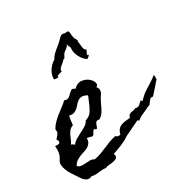

<svg xmlns="http://www.w3.org/2000/svg" viewBox="-215 -976 1123 1151"><g transform="rotate(-30 347.0 -400.5)"><path d="M723.6 -298.8Q714.8 -290 710.4 -285.2Q706.1 -280.3 702.6 -275.9Q699.2 -271.5 694.8 -266.6Q690.4 -261.7 681.6 -252Q673.8 -244.1 667 -235.4Q660.2 -226.6 651.4 -219.7Q639.6 -222.7 633.3 -216.8Q627 -210.9 621.6 -203.6Q616.2 -196.3 611.8 -189.9Q607.4 -183.6 600.6 -184.6Q577.1 -171.9 553.7 -162.6Q530.3 -153.3 508.8 -135.7L501 -143.6L399.4 -94.7Q394.5 -92.8 389.6 -88.9Q384.8 -85 379.9 -82Q358.4 -70.3 335.4 -61Q312.5 -51.8 290 -43.9L277.3 -40Q285.2 -20.5 277.3 -12.7Q269.5 -4.9 254.9 -1.5Q240.2 2 222.7 2.9Q205.1 3.9 195.3 9.8Q183.6 7.8 171.4 8.3Q159.2 8.8 146.5 10.7Q132.8 12.7 121.1 12.7Q109.4 12.7 95.7 9.8H93.8Q77.1 17.6 64.9 13.2Q52.7 8.8 43 -1.5Q33.2 -11.7 24.9 -25.9Q16.6 -40 7.8 -51.8Q2 -59.6 -6.8 -74.2Q-15.6 -88.9 -22 -105.5Q-28.3 -122.1 -29.8 -139.2Q-31.2 -156.2 -22.5 -168.9Q-13.7 -181.6 -8.3 -196.3Q-2.9 -210.9 -2.9 -230.5Q-2.9 -237.3 -3.4 -243.2Q-3.9 -249 -3.9 -255.9Q1 -255.9 6.8 -255.4Q12.7 -254.9 18.1 -255.4Q23.4 -255.9 26.9 -259.3Q30.3 -262.7 30.3 -271.5Q30.3 -276.4 26.9 -279.3Q23.4 -282.2 22.5 -285.2Q28.3 -293.9 33.7 -299.3Q39.1 -304.7 43 -310.1Q46.9 -315.4 48.8 -322.8Q50.8 -330.1 47.9 -342.8Q59.6 -363.3 75.7 -379.4Q91.8 -395.5 109.4 -409.7Q127 -423.8 145.5 -437.5Q164.1 -451.2 180.7 -466.8Q199.2 -459 210.4 -466.8Q221.7 -474.6 230.5 -483.9Q239.3 -493.2 248 -499Q256.8 -504.9 271.5 -494.1L273.4 -492.2Q299.8 -518.6 326.7 -515.6Q353.5 -512.7 372.6 -498Q391.6 -483.4 397.5 -464.4Q403.3 -445.3 386.7 -438.5Q397.5 -427.7 397.5 -413.1Q397.5 -398.4 389.6 -387.7Q380.9 -376 374.5 -363.8Q368.2 -351.6 361.3 -337.9Q351.6 -315.4 339.8 -295.4Q328.1 -275.4 306.6 -261.7Q289.1 -266.6 282.7 -257.8Q276.4 -249 273.4 -238.8Q270.5 -228.5 266.6 -222.7Q262.7 -216.8 250 -226.6L248 -228.5L246.1 -226.6Q238.3 -218.8 233.9 -209Q229.5 -199.2 221.7 -194.3Q212.9 -197.3 203.1 -199.2Q193.4 -201.2 184.6 -203.1Q184.6 -182.6 176.8 -170.9Q168.9 -159.2 156.7 -151.9Q144.5 -144.5 128.9 -140.1Q113.3 -135.7 98.1 -129.4Q83 -123 69.8 -113.8Q56.6 -104.5 48.8 -87.9Q58.6 -77.1 73.2 -75.7Q87.9 -74.2 103.5 -75.7Q119.1 -77.1 134.3 -77.1Q149.4 -77.1 161.1 -69.3L162.1 -68.4L163.1 -69.3Q186.5 -72.3 208.5 -80.6Q230.5 -88.9 251.5 -98.1Q272.5 -107.4 294.4 -115.7Q316.4 -124 339.8 -127.9Q344.7 -120.1 353 -119.1Q361.3 -118.2 369.1 -120.1L370.1 -122.1Q372.1 -128.9 374 -134.3Q376 -139.6 379.9 -146.5Q386.7 -157.2 396.5 -163.1Q406.2 -168.9 417.5 -171.9Q428.7 -174.8 441.4 -175.8Q454.1 -176.8 466.8 -178.7H468.8L469.7 -181.6Q473.6 -193.4 480 -197.8Q486.3 -202.1 493.7 -204.1Q501 -206.1 509.3 -207Q517.6 -208 525.4 -212.9Q543 -207 554.7 -216.8Q566.4 -226.6 577.1 -237.3L585 -227.5L587.9 -231.4Q602.5 -245.1 609.9 -252Q617.2 -258.8 624 -264.2Q630.9 -269.5 640.1 -274.9Q649.4 -280.3 666 -291Q679.7 -299.8 692.9 -308.6Q706.1 -317.4 718.8 -328.1Q723.6 -326.2 723.6 -320.8Q723.6 -315.4 723.6 -310.5Q722.7 -308.6 722.2 -304.7Q721.7 -300.8 723.6 -298.8ZM319.3 -420.9Q318.4 -421.9 317.9 -421.9Q317.4 -421.9 316.4 -422.9Q295.9 -433.6 282.2 -433.1Q268.6 -432.6 257.3 -425.3Q246.1 -418 236.8 -406.7Q227.5 -395.5 217.3 -386.2Q207 -377 193.4 -372.1Q179.7 -367.2 160.2 -373Q157.2 -357.4 154.8 -342.3Q152.3 -327.1 151.4 -311.5Q134.8 -305.7 125.5 -294.9Q116.2 -284.2 109.9 -271.5Q103.5 -258.8 98.1 -244.6Q92.8 -230.5 84 -217.8L87.9 -212.9Q91.8 -214.8 96.7 -210Q101.6 -205.1 103.5 -203.1Q114.3 -218.8 132.3 -229.5Q150.4 -240.2 169.4 -249.5Q188.5 -258.8 206.1 -269.5Q223.6 -280.3 232.4 -297.9Q263.7 -306.6 279.3 -333Q294.9 -359.4 305.7 -387.7Q307.6 -393.6 313 -404.8Q318.4 -416 319.3 -420.9ZM423.8 -611.3Q411.1 -620.1 400.4 -633.3Q389.6 -646.5 382.8 -661.1Q376 -675.8 373 -691.4Q370.1 -707 373 -720.7Q364.3 -736.3 361.3 -752Q359.4 -746.1 359.4 -742.2Q345.7 -727.5 333.5 -720.2Q321.3 -712.9 313.5 -694.3Q311.5 -689.5 308.1 -685.1Q304.7 -680.7 297.9 -680.7Q294.9 -674.8 285.6 -667.5Q276.4 -660.2 268.1 -652.8Q259.8 -645.5 255.4 -638.2Q251 -630.9 255.9 -625L218.8 -613.3L221.7 -605.5Q212.9 -601.6 205.6 -603Q198.2 -604.5 190.4 -605.5Q189.5 -619.1 193.8 -634.3Q198.2 -649.4 206.5 -663.1Q214.8 -676.8 226.6 -688.5Q238.3 -700.2 252 -708Q263.7 -730.5 286.1 -749Q308.6 -767.6 328.1 -784.2L351.6 -807.6Q359.4 -815.4 368.7 -815.9Q377.9 -816.4 386.7 -812.5Q394.5 -814.5 400.9 -814Q407.2 -813.5 411.1 -810.5Q413.1 -801.8 413.6 -794.4Q414.1 -787.1 414.6 -780.3Q415 -773.4 417 -765.6Q418.9 -757.8 424.8 -749Q427.7 -745.1 429.7 -739.7Q431.6 -734.4 426.8 -730.5Q429.7 -724.6 430.2 -713.9Q430.7 -703.1 432.1 -692.9Q433.6 -682.6 437 -674.3Q440.4 -666 449.2 -665L434.6 -633.8L444.3 -629.9Q441.4 -622.1 435.5 -619.1Q429.7 -616.2 423.8 -611.3Z"/></g></svg>

Font: Homemade Apple
Style: Regular
Weight: 400
Version: Version 1.001